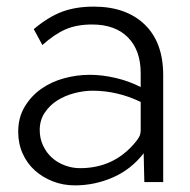

<svg xmlns="http://www.w3.org/2000/svg" viewBox="-20 -550 575 580"><path d="M206 10Q171 10 140 -2Q109 -14 85.5 -35Q62 -56 48.5 -86Q35 -116 35 -152Q35 -195 54.5 -227.5Q74 -260 104.5 -281.5Q135 -303 173.5 -313.5Q212 -324 251 -324Q289 -324 329.5 -314.5Q370 -305 405 -287V-329Q405 -398 366.5 -437Q328 -476 258 -476Q212 -476 178.5 -461.5Q145 -447 108 -414L82 -462Q126 -499 167.5 -514.5Q209 -530 263 -530Q361 -530 417 -476Q473 -422 473 -323V0H416L414 -87Q376 -38 321 -14Q266 10 206 10ZM222 -42Q323 -42 387 -118Q395 -127 400 -136Q405 -145 405 -157V-242Q370 -259 333.5 -267.5Q297 -276 260 -276Q233 -276 204.5 -268.5Q176 -261 153 -246.5Q130 -232 115 -209.5Q100 -187 100 -157Q100 -132 110 -110.5Q120 -89 136.5 -74Q153 -59 175.5 -50.5Q198 -42 222 -42Z"/></svg>

Font: IngvarSans
Style: Regular
Weight: 400
Version: Version 1.000